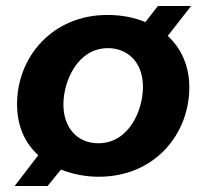

<svg xmlns="http://www.w3.org/2000/svg" viewBox="-20 -580 690 642"><path d="M310 11C497 11 613 -131 613 -288C613 -360 586 -418 541 -460L619 -560H508L466 -506C429 -522 385 -530 339 -530C155 -530 37 -389 37 -232C37 -156 65 -100 108 -61L29 42H139L184 -13C224 3 268 11 310 11ZM309 -101C238 -101 192 -153 192 -231C192 -308 239 -419 341 -419C404 -419 458 -375 458 -289C458 -211 411 -101 309 -101Z"/></svg>

Font: Fixel Display
Style: Bold Italic
Weight: 700
Italic angle: -10°
Designer: AlfaBravo + MacPaw
Foundry: Kyrylo Tkachov, Marchela Mozhyna, Serhii Makarenko, Maria Weinstein, Zakhar Kryvoshyya
Version: Version 1.210;Glyphs 3.2 (3217)